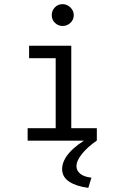

<svg xmlns="http://www.w3.org/2000/svg" viewBox="-20 -677 603 924"><path d="M113 0V-60H248V-397H120V-457H323V-60H446V0ZM281 -552Q260 -552 244.5 -567Q229 -582 229 -604Q229 -626 244 -641.5Q259 -657 281 -657Q303 -657 319 -641Q335 -625 335 -604Q335 -582 319 -567Q303 -552 281 -552ZM420 178 405 227Q348 220 313.5 197.5Q279 175 279 137Q279 97 314.5 57Q350 17 415 -18L445 0Q402 30 375 63Q348 96 348 123Q348 144 366 159Q384 174 420 178Z"/></svg>

Font: Inconsolata SemiExpanded Thin
Style: Regular
Weight: 100
Width: 6
Monospace: yes
Designer: Raph Levien, Cyreal, Brenton Simpson
Foundry: Raph Levien, Cyreal, Google
Version: Version 3.100; ttfautohint (v1.8.4.7-5d5b)